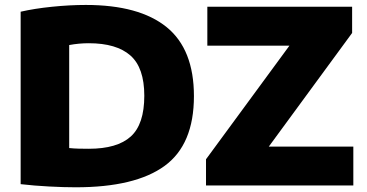

<svg xmlns="http://www.w3.org/2000/svg" viewBox="-20 -768 1518 795"><path d="M293.5 7.5Q244 7.5 182.8 4.2Q121.5 1 65.5 -5.5V-719.5Q122 -732.5 195.2 -740Q268.5 -747.5 335.5 -747.5Q556.5 -747.5 669.8 -655.8Q783 -564 783 -370Q783 -169.5 661.5 -81Q540 7.5 293.5 7.5ZM347.5 -152Q465.5 -152 521.5 -202.8Q577.5 -253.5 577.5 -371.5Q577.5 -487.5 520 -538.2Q462.5 -589 347.5 -589Q307 -589 266.5 -581.5V-155Q286 -153 305.8 -152.5Q325.5 -152 347.5 -152ZM833 0V-108.5L1178.5 -579H838.5V-740H1438V-631.5L1093 -161H1443V0Z"/></svg>

Font: Encode Sans SmExp XBd
Style: Regular
Weight: 800
Width: 6
Designer: Multiple Designers
Foundry: Impallari Type
Version: Version 3.002; ttfautohint (v1.8.3) -l 8 -r 50 -G 200 -x 14 